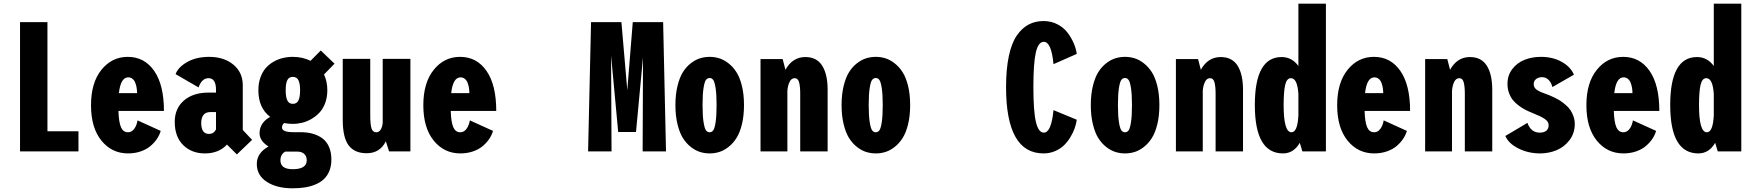

<svg xmlns="http://www.w3.org/2000/svg" viewBox="-20 -820 9490 1040"><path d="M237 -109H405V0H88.5V-700H237Z M850.5 -111Q844.5 -89.5 831 -69Q817.5 -48.5 796.2 -30Q775 -11.5 743 -0.2Q711 11 673.5 11Q585.5 11 529.2 -58.5Q473 -128 473 -250Q473 -372 529.5 -442Q586 -512 672 -512Q762.5 -512 815.2 -436Q868 -360 868 -219H621.5Q623.5 -157.5 635.5 -130.5Q647.5 -103.5 673.5 -103.5Q693 -103.5 706.8 -121.8Q720.5 -140 725 -168ZM674.5 -401Q633.5 -401 624 -315.5H722.5Q722.5 -330 720.2 -343.8Q718 -357.5 713 -371Q708 -384.5 698 -392.8Q688 -401 674.5 -401Z M1263 16.5 1209.5 -37Q1165 11 1090 11Q1018 11 972.2 -34.2Q926.5 -79.5 926.5 -160Q926.5 -232.5 976.2 -275.5Q1026 -318.5 1110 -318.5H1150V-333.5Q1150 -396.5 1109.5 -396.5Q1073 -396.5 1055.5 -346.5L931 -418.5Q945.5 -457 994.8 -484.5Q1044 -512 1112.5 -512Q1193.5 -512 1244.2 -469.8Q1295 -427.5 1295 -358.5V-116L1345.5 -62.5ZM1112 -94.5Q1137 -94.5 1150 -118.5V-213H1119Q1094.5 -213 1082.2 -197.5Q1070 -182 1070 -154Q1070 -94.5 1112 -94.5Z M1566.5 -149Q1542 -149 1519 -153.5Q1507.5 -143 1507.5 -129.5Q1507.5 -104 1569.5 -104H1607.5Q1643 -104 1672 -96.2Q1701 -88.5 1724.8 -71.8Q1748.5 -55 1761.8 -25.2Q1775 4.5 1775 44.5Q1775 79 1764 106Q1753 133 1734.2 150.5Q1715.5 168 1688.5 179.2Q1661.5 190.5 1631.2 195.2Q1601 200 1565 200Q1479.5 200 1425.2 165Q1371 130 1371 68Q1371 8.5 1434.5 -26.5Q1386 -56.5 1386 -98.5Q1386 -155 1443.5 -187Q1379.5 -235 1379.5 -331Q1379.5 -368 1390 -398.5Q1400.5 -429 1418.2 -449.8Q1436 -470.5 1460.2 -484.8Q1484.5 -499 1511.2 -505.5Q1538 -512 1566.5 -512Q1619 -512 1662 -490.5L1717.5 -546.5L1792 -475L1735 -416.5Q1753 -379 1753 -331Q1753 -294 1741.8 -263Q1730.5 -232 1711.8 -211.5Q1693 -191 1668.5 -176.5Q1644 -162 1618.2 -155.5Q1592.5 -149 1566.5 -149ZM1605.5 -331Q1605.5 -367.5 1596.5 -385.5Q1587.5 -403.5 1566.5 -403.5Q1545 -403.5 1536.2 -385.8Q1527.5 -368 1527.5 -331Q1527.5 -294 1536.5 -275.8Q1545.5 -257.5 1566.5 -257.5Q1587.5 -257.5 1596.5 -275.8Q1605.5 -294 1605.5 -331ZM1499 48.5Q1499 96.5 1565.5 96.5Q1641.5 96.5 1641.5 48Q1641.5 26 1627.8 13.5Q1614 1 1588.5 1H1525Q1499 16 1499 48.5Z M1966 10Q1901 10 1868.8 -32.2Q1836.5 -74.5 1836.5 -171.5V-501H1985.5V-198.5Q1985.5 -144 1992.5 -123.8Q1999.5 -103.5 2018 -103.5Q2033 -103.5 2042 -118Q2051 -132.5 2053 -154.5V-501H2203V0H2087.5L2070 -54.5Q2038 10 1966 10Z M2650.5 -111Q2644.5 -89.5 2631 -69Q2617.5 -48.5 2596.2 -30Q2575 -11.5 2543 -0.2Q2511 11 2473.5 11Q2385.5 11 2329.2 -58.5Q2273 -128 2273 -250Q2273 -372 2329.5 -442Q2386 -512 2472 -512Q2562.5 -512 2615.2 -436Q2668 -360 2668 -219H2421.5Q2423.5 -157.5 2435.5 -130.5Q2447.5 -103.5 2473.5 -103.5Q2493 -103.5 2506.8 -121.8Q2520.5 -140 2525 -168ZM2474.5 -401Q2433.5 -401 2424 -315.5H2522.5Q2522.5 -330 2520.2 -343.8Q2518 -357.5 2513 -371Q2508 -384.5 2498 -392.8Q2488 -401 2474.5 -401Z M3165.5 0 3181.5 -700H3346L3376.5 -346.5L3377.5 -330.5L3379 -346.5L3407.5 -700H3572L3587.5 0H3461L3463 -510L3425 -105H3328.5L3290 -519.5L3292.5 0Z M3638.5 -251Q3638.5 -308.5 3649.8 -354.5Q3661 -400.5 3679 -429.2Q3697 -458 3721.8 -477.2Q3746.5 -496.5 3771.8 -504.2Q3797 -512 3824 -512Q3851 -512 3876 -504.2Q3901 -496.5 3925.8 -477.2Q3950.5 -458 3969 -429.2Q3987.5 -400.5 3998.8 -354.5Q4010 -308.5 4010 -251Q4010 -193 3998.8 -147Q3987.5 -101 3969 -72Q3950.5 -43 3925.8 -23.8Q3901 -4.5 3876 3.2Q3851 11 3824 11Q3797 11 3772 3.2Q3747 -4.5 3722.2 -23.8Q3697.5 -43 3679.2 -72Q3661 -101 3649.8 -147Q3638.5 -193 3638.5 -251ZM3824 -103.5Q3835.5 -103.5 3843.2 -113.8Q3851 -124 3856.2 -158Q3861.5 -192 3861.5 -251Q3861.5 -309 3856.2 -342.8Q3851 -376.5 3843.2 -387Q3835.5 -397.5 3824 -397.5Q3811.5 -397.5 3803.8 -387Q3796 -376.5 3790.8 -343Q3785.5 -309.5 3785.5 -251Q3785.5 -192 3791 -158Q3796.5 -124 3804.2 -113.8Q3812 -103.5 3824 -103.5Z M4099.5 0V-500H4219.5L4234.5 -442Q4272.5 -511 4342.5 -511Q4404 -511 4433.5 -464.2Q4463 -417.5 4463 -334V0H4314.5V-313.5Q4314.5 -351 4308.5 -373.8Q4302.5 -396.5 4284.5 -396.5Q4266.5 -396.5 4256.8 -376.2Q4247 -356 4245 -328V0Z M4538.5 -251Q4538.5 -308.5 4549.8 -354.5Q4561 -400.5 4579 -429.2Q4597 -458 4621.8 -477.2Q4646.5 -496.5 4671.8 -504.2Q4697 -512 4724 -512Q4751 -512 4776 -504.2Q4801 -496.5 4825.8 -477.2Q4850.5 -458 4869 -429.2Q4887.5 -400.5 4898.8 -354.5Q4910 -308.5 4910 -251Q4910 -193 4898.8 -147Q4887.5 -101 4869 -72Q4850.5 -43 4825.8 -23.8Q4801 -4.5 4776 3.2Q4751 11 4724 11Q4697 11 4672 3.2Q4647 -4.5 4622.2 -23.8Q4597.5 -43 4579.2 -72Q4561 -101 4549.8 -147Q4538.5 -193 4538.5 -251ZM4724 -103.5Q4735.5 -103.5 4743.2 -113.8Q4751 -124 4756.2 -158Q4761.5 -192 4761.5 -251Q4761.5 -309 4756.2 -342.8Q4751 -376.5 4743.2 -387Q4735.5 -397.5 4724 -397.5Q4711.5 -397.5 4703.8 -387Q4696 -376.5 4690.8 -343Q4685.5 -309.5 4685.5 -251Q4685.5 -192 4691 -158Q4696.5 -124 4704.2 -113.8Q4712 -103.5 4724 -103.5Z M5632.5 11Q5429.5 11 5429.5 -348Q5429.5 -445.5 5444.5 -516.2Q5459.5 -587 5487.8 -627.8Q5516 -668.5 5551.8 -687.2Q5587.5 -706 5633 -706Q5674 -706 5708 -688.2Q5742 -670.5 5763 -642.5Q5784 -614.5 5796.2 -585.5Q5808.5 -556.5 5812.5 -528L5686.5 -472.5Q5675 -593.5 5634 -593.5Q5604 -593.5 5590.8 -536Q5577.5 -478.5 5577.5 -348Q5577.5 -217.5 5591.2 -159.5Q5605 -101.5 5634 -101.5Q5674.5 -101.5 5686.5 -223.5L5812.5 -171.5Q5809.5 -149.5 5801.5 -126.2Q5793.5 -103 5778.5 -78Q5763.5 -53 5743.8 -33.5Q5724 -14 5695 -1.5Q5666 11 5632.5 11Z M5888.5 -251Q5888.5 -308.5 5899.8 -354.5Q5911 -400.5 5929 -429.2Q5947 -458 5971.8 -477.2Q5996.5 -496.5 6021.8 -504.2Q6047 -512 6074 -512Q6101 -512 6126 -504.2Q6151 -496.5 6175.8 -477.2Q6200.5 -458 6219 -429.2Q6237.5 -400.5 6248.8 -354.5Q6260 -308.5 6260 -251Q6260 -193 6248.8 -147Q6237.5 -101 6219 -72Q6200.5 -43 6175.8 -23.8Q6151 -4.5 6126 3.2Q6101 11 6074 11Q6047 11 6022 3.2Q5997 -4.5 5972.2 -23.8Q5947.5 -43 5929.2 -72Q5911 -101 5899.8 -147Q5888.5 -193 5888.5 -251ZM6074 -103.5Q6085.5 -103.5 6093.2 -113.8Q6101 -124 6106.2 -158Q6111.5 -192 6111.5 -251Q6111.5 -309 6106.2 -342.8Q6101 -376.5 6093.2 -387Q6085.5 -397.5 6074 -397.5Q6061.5 -397.5 6053.8 -387Q6046 -376.5 6040.8 -343Q6035.5 -309.5 6035.5 -251Q6035.5 -192 6041 -158Q6046.5 -124 6054.2 -113.8Q6062 -103.5 6074 -103.5Z M6349.5 0V-500H6469.5L6484.5 -442Q6522.5 -511 6592.5 -511Q6654 -511 6683.5 -464.2Q6713 -417.5 6713 -334V0H6564.5V-313.5Q6564.5 -351 6558.5 -373.8Q6552.5 -396.5 6534.5 -396.5Q6516.5 -396.5 6506.8 -376.2Q6497 -356 6495 -328V0Z M7162 0H7034.5L7020.5 -46.5Q6987.5 11 6929.5 11Q6777 11 6777 -251Q6777 -511 6922 -511Q6978 -511 7013 -462.5V-800H7162ZM6933 -251Q6933 -103.5 6975.5 -103.5Q7008.5 -103.5 7013 -195.5V-311Q7007.5 -396.5 6972.5 -396.5Q6950 -396.5 6941.5 -360.5Q6933 -324.5 6933 -251Z M7600.5 -111Q7594.5 -89.5 7581 -69Q7567.5 -48.5 7546.2 -30Q7525 -11.5 7493 -0.2Q7461 11 7423.5 11Q7335.5 11 7279.2 -58.5Q7223 -128 7223 -250Q7223 -372 7279.5 -442Q7336 -512 7422 -512Q7512.5 -512 7565.2 -436Q7618 -360 7618 -219H7371.5Q7373.5 -157.5 7385.5 -130.5Q7397.5 -103.5 7423.5 -103.5Q7443 -103.5 7456.8 -121.8Q7470.5 -140 7475 -168ZM7424.5 -401Q7383.5 -401 7374 -315.5H7472.5Q7472.5 -330 7470.2 -343.8Q7468 -357.5 7463 -371Q7458 -384.5 7448 -392.8Q7438 -401 7424.5 -401Z M7699.5 0V-500H7819.5L7834.5 -442Q7872.5 -511 7942.5 -511Q8004 -511 8033.5 -464.2Q8063 -417.5 8063 -334V0H7914.5V-313.5Q7914.5 -351 7908.5 -373.8Q7902.5 -396.5 7884.5 -396.5Q7866.5 -396.5 7856.8 -376.2Q7847 -356 7845 -328V0Z M8322 11Q8258.5 11 8205 -15.8Q8151.5 -42.5 8134 -83.5L8253.5 -154.5Q8272.5 -101.5 8320.5 -101.5Q8343 -101.5 8355.8 -111.8Q8368.5 -122 8368.5 -142.5Q8368.5 -161.5 8347 -176Q8325.5 -190.5 8285.5 -206Q8262 -215.5 8244 -224.5Q8226 -233.5 8206.8 -247.8Q8187.5 -262 8174.8 -278Q8162 -294 8153.8 -316.5Q8145.5 -339 8145.5 -365.5Q8145.5 -411.5 8171.2 -445.5Q8197 -479.5 8237.5 -495.8Q8278 -512 8326.5 -512Q8391 -512 8439 -485.2Q8487 -458.5 8505.5 -415.5L8389 -348.5Q8382.5 -373 8368 -387.5Q8353.5 -402 8332.5 -402Q8313.5 -402 8300.5 -391.8Q8287.5 -381.5 8287.5 -363.5Q8287.5 -354 8292.5 -345.8Q8297.5 -337.5 8307.2 -331.5Q8317 -325.5 8325 -322Q8333 -318.5 8344.5 -314.5Q8360 -309 8370 -305Q8380 -301 8399 -292Q8418 -283 8431 -274.5Q8444 -266 8460.2 -252.2Q8476.5 -238.5 8486.2 -224Q8496 -209.5 8503 -189.8Q8510 -170 8510 -148Q8510 -98.5 8481.8 -61.2Q8453.5 -24 8411.5 -6.5Q8369.5 11 8322 11Z M8950.5 -111Q8944.5 -89.5 8931 -69Q8917.5 -48.5 8896.2 -30Q8875 -11.5 8843 -0.2Q8811 11 8773.5 11Q8685.5 11 8629.2 -58.5Q8573 -128 8573 -250Q8573 -372 8629.5 -442Q8686 -512 8772 -512Q8862.5 -512 8915.2 -436Q8968 -360 8968 -219H8721.5Q8723.5 -157.5 8735.5 -130.5Q8747.5 -103.5 8773.5 -103.5Q8793 -103.5 8806.8 -121.8Q8820.5 -140 8825 -168ZM8774.5 -401Q8733.5 -401 8724 -315.5H8822.5Q8822.5 -330 8820.2 -343.8Q8818 -357.5 8813 -371Q8808 -384.5 8798 -392.8Q8788 -401 8774.5 -401Z M9412 0H9284.5L9270.5 -46.5Q9237.5 11 9179.5 11Q9027 11 9027 -251Q9027 -511 9172 -511Q9228 -511 9263 -462.5V-800H9412ZM9183 -251Q9183 -103.5 9225.5 -103.5Q9258.5 -103.5 9263 -195.5V-311Q9257.5 -396.5 9222.5 -396.5Q9200 -396.5 9191.5 -360.5Q9183 -324.5 9183 -251Z"/></svg>

Font: League Mono Condensed
Style: Bold
Weight: 700
Width: 1
Designer: Tyler Finck
Foundry: The League of Moveable Type / Tyler Finck
Version: Version 2.210